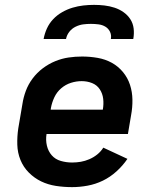

<svg xmlns="http://www.w3.org/2000/svg" viewBox="-20 -760 640 788"><path d="M276 8Q242 8 209.5 3Q177 -2 149 -15.5Q121 -29 98.5 -51.5Q76 -74 64 -103.5Q52 -133 51 -166Q50 -199 55 -233L72 -333Q76 -360 86 -387Q96 -414 114 -438Q132 -462 156 -480Q180 -498 207 -509Q234 -520 261.5 -524Q289 -528 317 -528Q349 -528 380.5 -522.5Q412 -517 438.5 -502.5Q465 -488 484.5 -464.5Q504 -441 513.5 -412Q523 -383 523.5 -351Q524 -319 518 -287L505 -210H171Q167 -185 172.5 -162Q178 -139 192.5 -122.5Q207 -106 229.5 -99.5Q252 -93 276 -93Q294 -93 311.5 -96Q329 -99 346.5 -106.5Q364 -114 379 -126Q394 -138 404 -154L503 -108Q484 -80 458 -56.5Q432 -33 402 -18.5Q372 -4 339.5 2Q307 8 276 8ZM188 -310H402Q406 -333 403.5 -354.5Q401 -376 389.5 -393.5Q378 -411 358 -419Q338 -427 315 -427Q293 -427 271 -420Q249 -413 231 -397.5Q213 -382 203 -360.5Q193 -339 189 -317ZM159 -600Q163 -622 172.5 -643Q182 -664 198 -681Q214 -698 235 -710Q256 -722 278 -728.5Q300 -735 322 -737.5Q344 -740 366 -740Q388 -740 409 -737.5Q430 -735 450 -728.5Q470 -722 487 -710Q504 -698 515 -681Q526 -664 528.5 -643Q531 -622 527 -600H435Q438 -616 431.5 -629.5Q425 -643 412.5 -650.5Q400 -658 384.5 -660Q369 -662 353 -662Q337 -662 321.5 -660Q306 -658 290.5 -650.5Q275 -643 264.5 -629.5Q254 -616 251 -600Z"/></svg>

Font: Iosevka Aile
Style: Bold Italic
Weight: 700
Italic angle: -9°
Designer: Belleve Invis
Foundry: Belleve Invis
Version: Version 28.0.1; ttfautohint (v1.8.4)